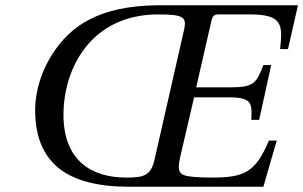

<svg xmlns="http://www.w3.org/2000/svg" viewBox="-20 -712 1156 732"><path d="M114 -293C114 -92 234 0 472 0H984L1035 -176H1005C954 -53 909 -35 786 -35C737 -35 687 -38 674 -48C659 -60 658 -75 669 -122L720 -341H851C939 -341 942 -320 938 -255H968L1014 -464H984C958 -395 947 -379 859 -379H728L785 -628C790 -652 796 -657 813 -657H934C1060 -657 1057 -615 1048 -525H1078L1116 -692H580C357 -689 248 -614 178 -503C119 -410 114 -323 114 -293ZM222 -274C222 -454 329 -657 583 -657C683 -657 693 -646 681 -595L569 -103C555 -41 526 -35 461 -35C330 -35 222 -99 222 -274Z"/></svg>

Font: Heuristica
Style: Italic
Weight: 400
Italic angle: -13°
Version: Version 1.0.1